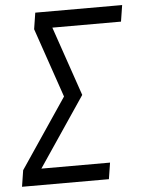

<svg xmlns="http://www.w3.org/2000/svg" viewBox="-53 -777 606 819"><g transform="rotate(-5 250.5 -367.5)"><path d="M8 0 19 -70 220 -368 118 -665 129 -735H501L490 -665H196L298 -368L97 -70H391L380 0Z"/></g></svg>

Font: Iosevka Custom
Style: Italic
Weight: 400
Italic angle: -9°
Monospace: yes
Designer: Belleve Invis
Foundry: Belleve Invis
Version: Version 30.3.3; ttfautohint (v1.8.3)